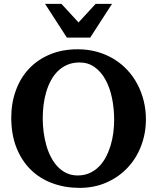

<svg xmlns="http://www.w3.org/2000/svg" viewBox="-20 -937 796 974"><path d="M559.1 -328.1Q559.1 -386.7 548.1 -439.7Q537.1 -492.7 515.1 -532.7Q493.2 -572.8 460.2 -596.4Q427.2 -620.1 383.8 -620.1Q349.1 -620.1 321.8 -608.4Q294.4 -596.7 273.7 -576.4Q252.9 -556.2 238.3 -528.8Q223.6 -501.5 214.4 -470Q205.1 -438.5 200.9 -404.5Q196.8 -370.6 196.8 -336.9Q196.8 -301.3 201.4 -266.1Q206.1 -231 215.3 -198.7Q224.6 -166.5 239.3 -138.7Q253.9 -110.8 273.4 -90.6Q293 -70.3 318.1 -58.6Q343.3 -46.9 374 -46.9Q407.2 -46.9 434.1 -58.8Q460.9 -70.8 481.4 -91.3Q502 -111.8 516.6 -139.2Q531.2 -166.5 540.8 -197.8Q550.3 -229 554.7 -262.5Q559.1 -295.9 559.1 -328.1ZM720.2 -332Q720.2 -260.3 696 -197Q671.9 -133.8 627.4 -86.4Q583 -39.1 521 -11.5Q459 16.1 383.8 16.1Q309.1 16.1 245.4 -7.6Q181.6 -31.2 135.5 -76.7Q89.4 -122.1 63.2 -188.5Q37.1 -254.9 37.1 -339.8Q37.1 -413.6 60.1 -477.3Q83 -541 126.2 -587.4Q169.4 -633.8 232.2 -660.4Q294.9 -687 375 -687Q426.8 -687 472.7 -674.1Q518.6 -661.1 556.9 -637.9Q595.2 -614.7 625.5 -582.3Q655.8 -549.8 676.8 -510.3Q697.8 -470.7 709 -425.5Q720.2 -380.4 720.2 -332ZM437.5 -746.1H319.3L208.5 -917.5H291.5L378.4 -823.2L465.3 -917.5H548.3Z"/></svg>

Font: Charis SIL Viet
Style: Bold
Weight: 700
Foundry: SIL International
Version: Version 5.000